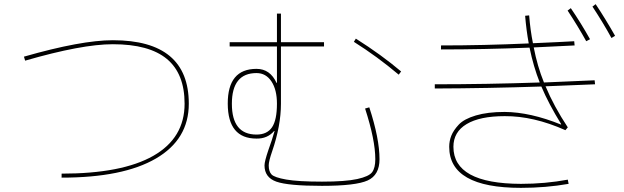

<svg xmlns="http://www.w3.org/2000/svg" viewBox="-20 -866 3040 936"><path d="M96.7 -589.8Q376 -669.9 530.3 -669.9Q900.4 -669.9 900.4 -360.4Q900.4 -186.5 740.2 -93.3Q580.1 0 280.3 0V-19.5Q575.2 -19.5 727.5 -106.4Q879.9 -193.4 879.9 -360.4Q879.9 -506.8 793.5 -578.6Q707 -650.4 530.3 -650.4Q378.9 -650.4 102.5 -570.3Z M1318.4 -226.6 1316.4 -227.5Q1284.2 -189.5 1230.5 -190.4Q1090.8 -190.4 1090.3 -360.4Q1089.8 -530.3 1230.5 -530.3Q1296.9 -530.3 1328.1 -461.9H1330.1V-639.6H1099.6V-660.2H1330.1V-799.8H1349.6V-660.2H1559.6V-639.6H1349.6V-360.4Q1349.6 -252.9 1306.6 -127.9Q1290 -80.1 1290 -59.6Q1290 -30.3 1303.7 -15.6Q1317.4 -1 1375.5 9.3Q1433.6 19.5 1549.8 19.5Q1664.1 19.5 1721.7 6.8Q1779.3 -5.9 1794.4 -26.9Q1809.6 -47.9 1809.6 -89.8Q1809.6 -183.6 1759.8 -336.9L1780.3 -342.8Q1830.1 -190.4 1830.1 -89.8Q1830.1 -12.7 1772.5 13.7Q1714.8 40 1549.8 40Q1384.8 40 1327.1 19.5Q1269.5 -1 1269.5 -59.6Q1269.5 -79.1 1288.1 -133.8Q1306.6 -184.6 1318.4 -226.6ZM1705.1 -662.1 1714.8 -677.7Q1839.8 -598.6 1935.5 -517.6L1923.8 -502Q1818.4 -590.8 1705.1 -662.1ZM1230.5 -210Q1282.2 -210 1306.2 -245.6Q1330.1 -281.2 1330.1 -360.4Q1330.1 -428.7 1303.2 -469.2Q1276.4 -509.8 1230.5 -509.8Q1110.4 -509.8 1110.4 -359.9Q1110.4 -210 1230.5 -210Z M2747.1 -814.5 2762.7 -826.2Q2811.5 -754.9 2856.4 -674.8L2837.9 -665Q2797.9 -737.3 2747.1 -814.5ZM2868.2 -834 2883.8 -845.7Q2929.7 -777.3 2978.5 -691.4L2960.9 -680.7Q2920.9 -753.9 2868.2 -834ZM2714.8 -258.8 2715.8 -260.7Q2654.3 -360.4 2619.1 -444.3Q2356.4 -435.5 2099.6 -434.6V-455.1Q2351.6 -455.1 2611.3 -463.9Q2581.1 -539.1 2561.5 -633.8Q2337.9 -625 2129.9 -625V-644.5Q2335.9 -644.5 2557.6 -654.3Q2545.9 -717.8 2540 -789.1L2559.6 -791Q2565.4 -717.8 2578.1 -655.3Q2713.9 -661.1 2779.3 -665L2781.2 -644.5Q2713.9 -640.6 2582 -634.8Q2599.6 -543 2631.8 -463.9Q2714.8 -466.8 2878.9 -474.6L2880.9 -455.1Q2801.8 -451.2 2639.6 -445.3Q2679.7 -348.6 2748 -245.1L2736.3 -231.4Q2580.1 -300.8 2440.4 -299.8Q2319.3 -299.8 2254.9 -261.2Q2190.4 -222.7 2190.4 -150.4Q2190.4 29.3 2519.5 30.3Q2637.7 30.3 2748 9.8L2752 30.3Q2640.6 49.8 2519.5 49.8Q2169.9 49.8 2169.9 -150.4Q2169.9 -178.7 2180.2 -204.6Q2190.4 -230.5 2216.3 -258.3Q2242.2 -286.1 2299.8 -303.2Q2357.4 -320.3 2440.4 -320.3Q2565.4 -319.3 2714.8 -258.8Z"/></svg>

Font: Mgen+ 1m thin
Style: Regular
Weight: 100
Designer: [Source Han Sans]
Ryoko NISHIZUKA  (kana & ideographs); Paul D. Hunt (Latin, Greek & Cyrillic); Wenlong ZHANG  (bopomofo
Version: Version 1.059.20150602